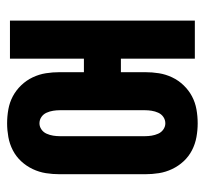

<svg xmlns="http://www.w3.org/2000/svg" viewBox="-38 -530 576 540"><g transform="rotate(90 250.0 -260.0)"><path d="M327 8Q307 8 287.5 4.5Q268 1 251 -8Q234 -17 220 -31.5Q206 -46 197.5 -64Q189 -82 186 -101Q183 -120 183 -140V-208H145V0H38V-520H145V-312H183V-380Q183 -400 186 -419Q189 -438 197.5 -456Q206 -474 220 -488.5Q234 -503 251 -512Q268 -521 287.5 -524.5Q307 -528 327 -528Q346 -528 365.5 -524.5Q385 -521 402.5 -512Q420 -503 433.5 -488.5Q447 -474 455.5 -456Q464 -438 467 -419Q470 -400 470 -380V-140Q470 -120 467 -101Q464 -82 455.5 -64Q447 -46 433.5 -31.5Q420 -17 402.5 -8Q385 1 365.5 4.5Q346 8 327 8ZM327 -83Q336 -83 344 -88.5Q352 -94 356 -103Q360 -112 361.5 -121.5Q363 -131 363 -140V-380Q363 -389 361.5 -398.5Q360 -408 356 -417Q352 -426 344 -431.5Q336 -437 327 -437Q317 -437 309 -431.5Q301 -426 297 -417Q293 -408 291.5 -398.5Q290 -389 290 -380V-140Q290 -131 291.5 -121.5Q293 -112 297 -103Q301 -94 309 -88.5Q317 -83 327 -83Z"/></g></svg>

Font: Iosevka SS04 Extrabold
Style: Regular
Weight: 800
Monospace: yes
Designer: Belleve Invis
Foundry: Belleve Invis
Version: Version 19.0.0; ttfautohint (v1.8.4)